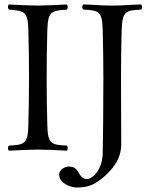

<svg xmlns="http://www.w3.org/2000/svg" viewBox="-20 -670 670 860"><path d="M440 16C439 93 392 132 369 132C355 132 346 124 338 113C328 99 323 76 289 76C273 76 245 88 245 112C245 152 299 170 323 170C372 170 402 159 443 124C477 95 525 46 523 -28C523 -72 522 -265 522 -320C522 -403 523 -452 525 -536C528 -619 542 -624 612 -627C618 -633 618 -644 612 -650C563 -649 533 -645 482 -645C432 -645 403 -649 353 -650C347 -644 347 -633 353 -627C423 -624 438 -619 440 -536C442 -453 443 -404 443 -321C443 -238 442 -67 440 16ZM192 -109C190 -192 189 -237 189 -320C189 -403 190 -452 192 -536C195 -619 209 -622 279 -627C285 -633 285 -644 279 -650C242 -648 179 -645 149 -645C119 -645 52 -648 20 -650C14 -644 14 -633 20 -627C90 -621 105 -619 107 -536C109 -453 110 -404 110 -321C110 -238 109 -192 107 -109C105 -26 90 -21 20 -18C14 -12 14 -1 20 5C59 3 120 0 150 0C180 0 238 2 279 5C285 -1 285 -12 279 -18C209 -21 194 -26 192 -109Z"/></svg>

Font: Libertinus Serif Display
Style: Regular
Weight: 400
Designer: Philipp H. Poll, Khaled Hosny
Foundry: Caleb Maclennan
Version: Version 7.050;RELEASE